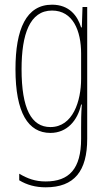

<svg xmlns="http://www.w3.org/2000/svg" viewBox="-20 -557 462 819"><path d="M202 -537C92 -537 46 -433 46 -262C46 -76 100 10 195 10C266 10 311 -43 326 -111H329C326 -70 326 -43 326 -12V35C326 163 275 217 175 217C130 217 98 205 62 184V212C95 232 132 242 175 242C297 242 352 173 352 35V-527H332L329 -440H326C311 -489 276 -537 202 -537ZM202 -512C291 -512 326 -426 326 -329V-221C326 -126 291 -15 195 -15C114 -15 72 -93 72 -262C72 -411 107 -512 202 -512Z"/></svg>

Font: Noto Sans Myanmar ExtraCondensed Thin
Style: Regular
Weight: 100
Width: 2
Designer: Monotype Design Team
Foundry: Monotype Imaging Inc.
Version: Version 2.107